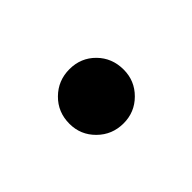

<svg xmlns="http://www.w3.org/2000/svg" viewBox="-38 -203 308 308"><g transform="rotate(45 116.5 -48.5)"><path d="M117.2 -109.9Q142.6 -109.9 160.4 -92Q178.2 -74.2 178.2 -48.8Q178.2 -22.9 160.4 -4.9Q142.6 13.2 117.2 13.2Q90.8 13.2 73 -4.9Q55.2 -22.9 55.2 -48.8Q55.2 -74.7 73 -92.3Q90.8 -109.9 117.2 -109.9Z"/></g></svg>

Font: Amethysta
Style: Regular
Weight: 400
Designer: Konstantin Vinogradov, Alexei Vanyashin
Foundry: Cyreal (www.cyreal.org)
Version: Version 1.003